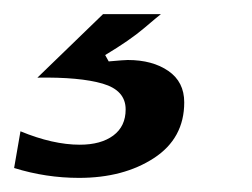

<svg xmlns="http://www.w3.org/2000/svg" viewBox="-98 -39 357 272"><path d="M-78 199 -69 147Q-23 166 15 166Q45 166 62.5 153Q80 140 80 116Q80 89 47.5 79.5Q15 70 -45 71L48 -19H130Q126 -16 106 1Q86 18 51 39L56 48Q78 46 83 46Q118 46 140.5 61.5Q163 77 163 106Q163 157 120 185Q77 213 14 213Q-33 213 -78 199Z"/></svg>

Font: Open Sauce One
Style: Bold Italic
Weight: 700
Italic angle: -10°
Designer: Alfredo Marco Pradil
Foundry: Creative Sauce Fz LLC
Version: Version 1.477